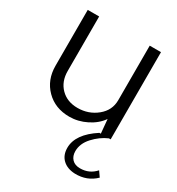

<svg xmlns="http://www.w3.org/2000/svg" viewBox="-191 -669 966 1049"><g transform="rotate(30 292.5 -145.0)"><path d="M546 178 569 211Q517 262 440 260Q391 258 362.5 231Q334 204 334 158Q334 72 445 0H454L446 -88Q417 -46 365 -20Q313 6 258 6Q168 6 111 -51.5Q54 -109 54 -198V-550H126V-206Q126 -140 166.5 -99Q207 -58 273 -58Q342 -58 393.5 -100Q445 -142 445 -206V-550H516V0H505Q457 21 419 62.5Q381 104 381 152Q381 183 399 202Q417 221 450 221Q508 221 546 178Z"/></g></svg>

Font: Oakes Grotesk Light
Style: Regular
Weight: 300
Designer: Samuel Oakes
Foundry: Samuel Oakes
Version: Version 1.000;PS 001.000;hotconv 1.0.88;makeotf.lib2.5.64775